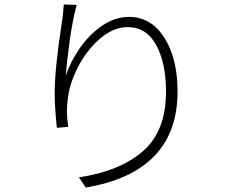

<svg xmlns="http://www.w3.org/2000/svg" viewBox="-20 -803 1040 864"><path d="M276 -461Q296 -524 338.5 -585.5Q381 -647 439 -687Q497 -727 562 -727Q625 -727 675 -686Q724 -643 751.5 -567.5Q779 -492 779 -391Q779 -29 366 41L335 -5Q518 -32 622.5 -122Q727 -212 727 -390Q727 -519 683 -600Q639 -681 555 -681Q492 -681 433 -631.5Q374 -582 334.5 -508Q295 -434 286 -365Q281 -328 281 -302Q281 -273 287 -232L236 -228Q226 -321 226 -382Q226 -493 259 -707Q263 -733 264 -745L267 -783L325 -781Q307 -715 294 -622.5Q281 -530 276 -461Z"/></svg>

Font: Merged Yaku Han JP Light
Style: Regular
Weight: 300
Designer: Ryoko NISHIZUKA 西塚涼子 (kana, bopomofo & ideographs); Paul D. Hunt (Latin, Greek & Cyrillic); Sandoll Communications 산돌커뮤니
Foundry: Adobe
Version: Version 2.004